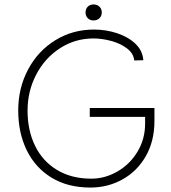

<svg xmlns="http://www.w3.org/2000/svg" viewBox="-20 -829 770 864"><path d="M675 -285Q675 -194 636 -126Q597 -58 531 -21.5Q465 15 387 15Q285 15 212 -29.5Q139 -74 100.5 -152.5Q62 -231 62 -332Q62 -433 106.5 -516.5Q151 -600 229 -648Q307 -696 403 -696Q457 -696 507 -679.5Q557 -663 589.5 -632Q622 -601 625 -558L584 -557Q581 -589 551 -611.5Q521 -634 479.5 -645Q438 -656 401 -656Q318 -656 250 -612Q182 -568 143 -493.5Q104 -419 104 -331Q104 -242 138 -172.5Q172 -103 237 -64Q302 -25 391 -25Q452 -25 508 -57Q564 -89 598.5 -146Q633 -203 633 -273V-303H384V-343H675ZM365 -773Q365 -789 375 -799Q385 -809 401 -809Q417 -809 427.5 -799Q438 -789 438 -773Q438 -757 427.5 -747Q417 -737 401 -737Q385 -737 375 -747Q365 -757 365 -773Z"/></svg>

Font: Bellota Text Light
Style: Regular
Weight: 300
Designer: Kemie Guaida
Foundry: Kemie Guaida
Version: Version 4.001